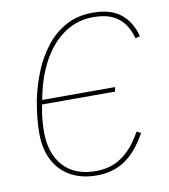

<svg xmlns="http://www.w3.org/2000/svg" viewBox="-81 -779 758 861"><g transform="rotate(-10 297.5 -349.0)"><path d="M291 12Q225 12 175 -14.5Q125 -41 97 -93Q69 -145 69 -220Q69 -255 73 -292Q77 -329 84 -367Q97 -431 121.5 -492Q146 -553 184.5 -602.5Q223 -652 276 -681Q329 -710 398 -710Q482 -710 527.5 -672Q573 -634 589 -569L568 -564Q558 -602 537.5 -630.5Q517 -659 483 -674.5Q449 -690 397 -690Q326 -690 268.5 -652Q211 -614 171 -545Q131 -476 112 -384L106 -354L98 -364H440L436 -344H94L105 -349L101 -329Q95 -298 93 -269.5Q91 -241 91 -220Q91 -123 142.5 -65.5Q194 -8 291 -8Q338 -8 375 -24Q412 -40 443 -71.5Q474 -103 500 -151L519 -141Q473 -59 418.5 -23.5Q364 12 291 12Z"/></g></svg>

Font: IBM Plex Sans Thin
Style: Italic
Weight: 250
Italic angle: -11.31°
Designer: Mike Abbink, Paul van der Laan, Pieter van Rosmalen
Foundry: Bold Monday
Version: Version 3.201